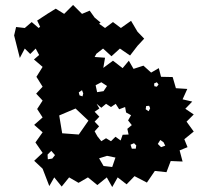

<svg xmlns="http://www.w3.org/2000/svg" viewBox="-20 -736 822 775"><path d="M152 -55 118 -87 152 -119 123 -161 152 -202 118 -232 152 -262 130 -296 152 -330 126 -358 152 -386 127 -426 152 -466 117 -496 138 -514 124 -540 102 -518 80 -540 60 -502 37 -593 45 -627 80 -623 108 -647 136 -623 142 -628 130 -653 171 -680 205 -701 239 -680 275 -716 311 -680 342 -693 362 -665 386 -645 380 -640 404 -623 436 -647 468 -623 509 -652 535 -608 562 -580 535 -551 505 -512 464 -540 430 -509 396 -540 369 -519 362 -506 404 -503 397 -462 436 -491 475 -461 500 -491 519 -458 559 -471 590 -443 621 -461 630 -426 677 -425 690 -380 736 -377 717 -335 756 -326 728 -297 762 -274 733 -245 762 -205 724 -174 737 -142 705 -129 717 -84 669 -86 652 -41 605 -46 573 1 523 -25 491 8 455 -20 433 19 411 -20 373 11 335 -20 297 2 259 -20 229 17 199 -20 179 15ZM412 -389 389 -404 366 -392 372 -364 398 -368ZM620 -395 613 -404 602 -399 603 -388 613 -386ZM311 -372 298 -363 301 -351 313 -347 316 -359ZM389 -166 408 -178 428 -166 446 -184 467 -169 475 -192 499 -193 494 -216 512 -231 497 -250 509 -271 489 -282 485 -304 461 -295 447 -317 428 -304 408 -317 389 -301 370 -317 381 -298 362 -285 381 -265 362 -245 380 -226 362 -206 373 -186ZM582 -309 570 -308 568 -295 580 -287 586 -299ZM337 -249 285 -298 219 -270 231 -198 298 -193ZM640 -162 627 -171 617 -155 630 -142 647 -148ZM521 -158 507 -152 512 -136H528L530 -149ZM187 -127 172 -112 173 -93 191 -96 202 -110ZM446 -100 412 -107 380 -97 398 -66 433 -62Z"/></svg>

Font: Rubik Gemstones
Style: Regular
Weight: 400
Designer: Hubert and Fischer, NaN
Foundry: Hubert and Fischer, NaN
Version: Version 2.200